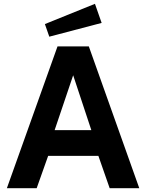

<svg xmlns="http://www.w3.org/2000/svg" viewBox="-20 -985 757 1005"><path d="M172 0 232 -169H495L554 0H709L445 -742H281L16 0ZM363 -591 458 -304H266ZM215 -859 238 -793 512 -865 477 -965Z"/></svg>

Font: Cheyenne Sans
Style: Bold
Weight: 700
Designer: The Public Sans project authors (U.S. Web Design System), Libre Franklin designed by Pablo Impallari and Rodrigo Fuenzal
Foundry: The Cheyenne Sans Project Authors
Version: Version 2.007